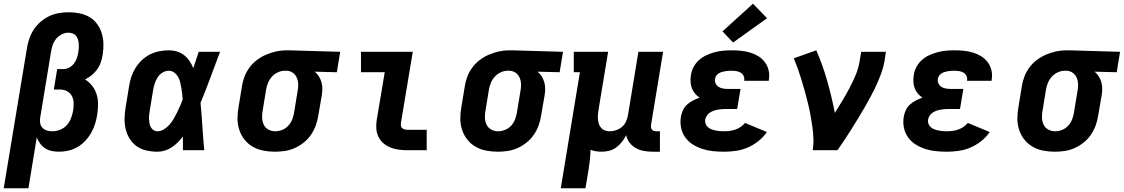

<svg xmlns="http://www.w3.org/2000/svg" viewBox="-25 -809 6052 1034"><path d="M-5 205 120 -549Q124 -575 133 -601Q142 -627 157 -650Q172 -673 194 -692Q216 -711 241 -722.5Q266 -734 293 -738.5Q320 -743 346 -743Q375 -743 404 -737Q433 -731 457 -717Q481 -703 497.5 -680.5Q514 -658 522.5 -631Q531 -604 532 -574.5Q533 -545 528 -515Q525 -495 518.5 -475Q512 -455 499.5 -437Q487 -419 470 -405Q453 -391 433 -381Q455 -368 471 -347.5Q487 -327 495 -302Q503 -277 503 -249.5Q503 -222 499 -194Q495 -168 487.5 -143.5Q480 -119 467 -95.5Q454 -72 435 -51.5Q416 -31 393 -17.5Q370 -4 344.5 2Q319 8 293 8Q273 8 253.5 4Q234 0 218.5 -10Q203 -20 191.5 -35.5Q180 -51 173 -69L128 205ZM256 -102Q277 -102 298 -110Q319 -118 334.5 -135Q350 -152 357.5 -172.5Q365 -193 369 -214Q372 -234 371.5 -254.5Q371 -275 362 -292Q353 -309 335.5 -318Q318 -327 298 -327H265L283 -437H316Q332 -437 347.5 -445Q363 -453 373.5 -467Q384 -481 389 -496.5Q394 -512 397 -528Q399 -540 399.5 -552Q400 -564 399 -575.5Q398 -587 394.5 -597.5Q391 -608 384 -616.5Q377 -625 366 -629Q355 -633 343 -633Q325 -633 307.5 -624Q290 -615 277.5 -600Q265 -585 259 -567Q253 -549 250 -531L192 -179Q189 -163 191 -148Q193 -133 202.5 -122Q212 -111 226.5 -106.5Q241 -102 256 -102Z M823 8Q793 8 763.5 1.5Q734 -5 711 -21.5Q688 -38 673 -62.5Q658 -87 651.5 -115Q645 -143 646 -173.5Q647 -204 652 -234L670 -344Q674 -370 682 -394.5Q690 -419 704 -442Q718 -465 738.5 -484.5Q759 -504 783 -516Q807 -528 832.5 -533Q858 -538 884 -538Q907 -538 928.5 -531.5Q950 -525 967 -511.5Q984 -498 996 -480Q1008 -462 1016 -442Q1023 -464 1030.5 -486Q1038 -508 1045 -530H1160Q1134 -461 1108.5 -392Q1083 -323 1055 -255Q1061 -191 1065 -127.5Q1069 -64 1075 0H960Q960 -18 960 -36.5Q960 -55 960 -74Q947 -57 932 -42Q917 -27 899.5 -15.5Q882 -4 862.5 2Q843 8 823 8ZM823 -102Q841 -102 858 -112.5Q875 -123 888 -138Q901 -153 910.5 -169.5Q920 -186 928.5 -203Q937 -220 944.5 -237.5Q952 -255 959 -273Q958 -289 956 -305Q954 -321 951.5 -336.5Q949 -352 945 -367.5Q941 -383 933.5 -396Q926 -409 913 -418.5Q900 -428 884 -428Q866 -428 850 -418Q834 -408 824 -392.5Q814 -377 808.5 -360Q803 -343 800 -326L782 -216Q780 -204 778.5 -192.5Q777 -181 777.5 -169Q778 -157 780 -145.5Q782 -134 787 -124.5Q792 -115 801.5 -108.5Q811 -102 823 -102Z M1455 8Q1423 8 1392.5 2Q1362 -4 1336 -19Q1310 -34 1291.5 -57.5Q1273 -81 1263.5 -110Q1254 -139 1254 -170.5Q1254 -202 1260 -234L1278 -344Q1282 -371 1292 -397Q1302 -423 1319 -446Q1336 -469 1359.5 -486.5Q1383 -504 1409 -515Q1435 -526 1462 -532Q1489 -538 1516 -538Q1520 -538 1524.5 -538Q1529 -538 1533 -538L1807 -530L1789 -420L1670 -423Q1683 -412 1692 -398Q1701 -384 1706 -367Q1711 -350 1711 -332Q1711 -314 1708 -296L1689 -186Q1685 -159 1675.5 -133Q1666 -107 1650 -83.5Q1634 -60 1611 -41.5Q1588 -23 1562 -11.5Q1536 0 1509 4Q1482 8 1455 8ZM1457 -102Q1476 -102 1495 -109.5Q1514 -117 1528 -132.5Q1542 -148 1549 -166.5Q1556 -185 1559 -204L1577 -314Q1581 -333 1581 -352Q1581 -371 1574.5 -388Q1568 -405 1553.5 -416Q1539 -427 1520 -428H1515Q1513 -428 1511.5 -428Q1510 -428 1509 -428Q1490 -428 1471.5 -419.5Q1453 -411 1439.5 -396Q1426 -381 1418.5 -363Q1411 -345 1408 -326L1390 -216Q1386 -196 1386.5 -176Q1387 -156 1395 -138.5Q1403 -121 1420 -111.5Q1437 -102 1457 -102Z M2169 0Q2146 0 2122.5 -3Q2099 -6 2078 -14.5Q2057 -23 2040 -37.5Q2023 -52 2013 -72.5Q2003 -93 2001.5 -116.5Q2000 -140 2004 -164L2047 -420H1919V-530H2198L2134 -146Q2133 -138 2134.5 -130.5Q2136 -123 2141.5 -118.5Q2147 -114 2154.5 -112Q2162 -110 2169 -110H2273V0Z M2655 8Q2623 8 2592.5 2Q2562 -4 2536 -19Q2510 -34 2491.5 -57.5Q2473 -81 2463.5 -110Q2454 -139 2454 -170.5Q2454 -202 2460 -234L2478 -344Q2482 -371 2492 -397Q2502 -423 2519 -446Q2536 -469 2559.5 -486.5Q2583 -504 2609 -515Q2635 -526 2662 -532Q2689 -538 2716 -538Q2720 -538 2724.5 -538Q2729 -538 2733 -538L3007 -530L2989 -420L2870 -423Q2883 -412 2892 -398Q2901 -384 2906 -367Q2911 -350 2911 -332Q2911 -314 2908 -296L2889 -186Q2885 -159 2875.5 -133Q2866 -107 2850 -83.5Q2834 -60 2811 -41.5Q2788 -23 2762 -11.5Q2736 0 2709 4Q2682 8 2655 8ZM2657 -102Q2676 -102 2695 -109.5Q2714 -117 2728 -132.5Q2742 -148 2749 -166.5Q2756 -185 2759 -204L2777 -314Q2781 -333 2781 -352Q2781 -371 2774.5 -388Q2768 -405 2753.5 -416Q2739 -427 2720 -428H2715Q2713 -428 2711.5 -428Q2710 -428 2709 -428Q2690 -428 2671.5 -419.5Q2653 -411 2639.5 -396Q2626 -381 2618.5 -363Q2611 -345 2608 -326L2590 -216Q2586 -196 2586.5 -176Q2587 -156 2595 -138.5Q2603 -121 2620 -111.5Q2637 -102 2657 -102Z M2995 205 3098 -420H3065V-530H3250L3198 -216Q3196 -203 3195 -190Q3194 -177 3195.5 -164.5Q3197 -152 3201 -140Q3205 -128 3213.5 -119Q3222 -110 3234 -106Q3246 -102 3259 -102Q3276 -102 3293.5 -108Q3311 -114 3325 -126Q3339 -138 3346.5 -155Q3354 -172 3357 -189L3413 -530H3546L3481 -136Q3480 -129 3481 -122.5Q3482 -116 3486 -111Q3490 -106 3496.5 -104Q3503 -102 3509 -102H3529V8H3491Q3467 8 3443.5 4Q3420 0 3400 -11Q3380 -22 3366 -40Q3352 -58 3347 -81Q3338 -62 3324.5 -45Q3311 -28 3293.5 -15Q3276 -2 3255 3Q3234 8 3214 8Q3199 8 3184 5.5Q3169 3 3155 -2Q3155 24 3152 50.5Q3149 77 3145 102L3128 205Z M3874 8Q3844 8 3814.5 5Q3785 2 3757.5 -7Q3730 -16 3706 -31Q3682 -46 3665.5 -69Q3649 -92 3643 -121Q3637 -150 3642 -180Q3645 -198 3653 -215.5Q3661 -233 3675.5 -246Q3690 -259 3707.5 -268Q3725 -277 3743 -283Q3729 -292 3718 -305Q3707 -318 3701 -334Q3695 -350 3694 -368.5Q3693 -387 3696 -405Q3699 -427 3710.5 -448.5Q3722 -470 3740 -486Q3758 -502 3780 -512Q3802 -522 3824.5 -528Q3847 -534 3870 -536Q3893 -538 3915 -538Q3941 -538 3966 -535.5Q3991 -533 4014.5 -526Q4038 -519 4058.5 -506.5Q4079 -494 4093.5 -475Q4108 -456 4114 -432Q4120 -408 4116 -383Q4116 -380 4115.5 -378Q4115 -376 4115 -374H3983Q3983 -375 3983 -375.5Q3983 -376 3983 -377Q3985 -389 3979.5 -400.5Q3974 -412 3963.5 -418Q3953 -424 3940.5 -426Q3928 -428 3915 -428Q3907 -428 3898 -427.5Q3889 -427 3880.5 -425.5Q3872 -424 3863 -421.5Q3854 -419 3846 -414Q3838 -409 3832.5 -401.5Q3827 -394 3826 -385Q3823 -372 3829 -359.5Q3835 -347 3846 -340.5Q3857 -334 3870.5 -332Q3884 -330 3898 -330H3963L3945 -222H3880Q3870 -222 3859 -221Q3848 -220 3837.5 -218Q3827 -216 3816.5 -212Q3806 -208 3796.5 -201.5Q3787 -195 3781 -185Q3775 -175 3773 -165Q3771 -153 3775 -142.5Q3779 -132 3787 -124.5Q3795 -117 3805.5 -113Q3816 -109 3827.5 -106.5Q3839 -104 3850.5 -103Q3862 -102 3874 -102Q3889 -102 3904.5 -104Q3920 -106 3934.5 -111Q3949 -116 3963 -125Q3977 -134 3987 -147L4105 -98Q4086 -70 4058.5 -48.5Q4031 -27 4000.5 -14Q3970 -1 3937.5 3.5Q3905 8 3874 8ZM3923 -580 3866 -640 4030 -789 4106 -711Z M4352 0Q4357 -33 4355.5 -65.5Q4354 -98 4349.5 -130Q4345 -162 4339 -193.5Q4333 -225 4325.5 -255.5Q4318 -286 4309.5 -316.5Q4301 -347 4292 -377Q4283 -407 4272.5 -436.5Q4262 -466 4250 -495L4371 -538Q4406 -458 4430 -373Q4454 -288 4471 -201Q4492 -234 4512 -267.5Q4532 -301 4550 -335Q4568 -369 4583 -404.5Q4598 -440 4604 -477L4613 -530H4746L4738 -477Q4732 -445 4720.5 -413.5Q4709 -382 4695 -351.5Q4681 -321 4665 -291Q4649 -261 4632 -231.5Q4615 -202 4597 -172.5Q4579 -143 4561 -114.5Q4543 -86 4524 -57Q4505 -28 4485 0Z M5074 8Q5044 8 5014.5 5Q4985 2 4957.5 -7Q4930 -16 4906 -31Q4882 -46 4865.5 -69Q4849 -92 4843 -121Q4837 -150 4842 -180Q4845 -198 4853 -215.5Q4861 -233 4875.5 -246Q4890 -259 4907.5 -268Q4925 -277 4943 -283Q4929 -292 4918 -305Q4907 -318 4901 -334Q4895 -350 4894 -368.5Q4893 -387 4896 -405Q4899 -427 4910.5 -448.5Q4922 -470 4940 -486Q4958 -502 4980 -512Q5002 -522 5024.5 -528Q5047 -534 5070 -536Q5093 -538 5115 -538Q5141 -538 5166 -535.5Q5191 -533 5214.5 -526Q5238 -519 5258.5 -506.5Q5279 -494 5293.5 -475Q5308 -456 5314 -432Q5320 -408 5316 -383Q5316 -380 5315.5 -378Q5315 -376 5315 -374H5183Q5183 -375 5183 -375.5Q5183 -376 5183 -377Q5185 -389 5179.5 -400.5Q5174 -412 5163.5 -418Q5153 -424 5140.5 -426Q5128 -428 5115 -428Q5107 -428 5098 -427.5Q5089 -427 5080.5 -425.5Q5072 -424 5063 -421.5Q5054 -419 5046 -414Q5038 -409 5032.5 -401.5Q5027 -394 5026 -385Q5023 -372 5029 -359.5Q5035 -347 5046 -340.5Q5057 -334 5070.5 -332Q5084 -330 5098 -330H5163L5145 -222H5080Q5070 -222 5059 -221Q5048 -220 5037.5 -218Q5027 -216 5016.5 -212Q5006 -208 4996.5 -201.5Q4987 -195 4981 -185Q4975 -175 4973 -165Q4971 -153 4975 -142.5Q4979 -132 4987 -124.5Q4995 -117 5005.5 -113Q5016 -109 5027.5 -106.5Q5039 -104 5050.5 -103Q5062 -102 5074 -102Q5089 -102 5104.5 -104Q5120 -106 5134.5 -111Q5149 -116 5163 -125Q5177 -134 5187 -147L5305 -98Q5286 -70 5258.5 -48.5Q5231 -27 5200.5 -14Q5170 -1 5137.5 3.5Q5105 8 5074 8Z M5655 8Q5623 8 5592.5 2Q5562 -4 5536 -19Q5510 -34 5491.5 -57.5Q5473 -81 5463.5 -110Q5454 -139 5454 -170.5Q5454 -202 5460 -234L5478 -344Q5482 -371 5492 -397Q5502 -423 5519 -446Q5536 -469 5559.5 -486.5Q5583 -504 5609 -515Q5635 -526 5662 -532Q5689 -538 5716 -538Q5720 -538 5724.5 -538Q5729 -538 5733 -538L6007 -530L5989 -420L5870 -423Q5883 -412 5892 -398Q5901 -384 5906 -367Q5911 -350 5911 -332Q5911 -314 5908 -296L5889 -186Q5885 -159 5875.5 -133Q5866 -107 5850 -83.5Q5834 -60 5811 -41.5Q5788 -23 5762 -11.5Q5736 0 5709 4Q5682 8 5655 8ZM5657 -102Q5676 -102 5695 -109.5Q5714 -117 5728 -132.5Q5742 -148 5749 -166.5Q5756 -185 5759 -204L5777 -314Q5781 -333 5781 -352Q5781 -371 5774.5 -388Q5768 -405 5753.5 -416Q5739 -427 5720 -428H5715Q5713 -428 5711.5 -428Q5710 -428 5709 -428Q5690 -428 5671.5 -419.5Q5653 -411 5639.5 -396Q5626 -381 5618.5 -363Q5611 -345 5608 -326L5590 -216Q5586 -196 5586.5 -176Q5587 -156 5595 -138.5Q5603 -121 5620 -111.5Q5637 -102 5657 -102Z"/></svg>

Font: Iosevka Slab XBdEx
Style: Italic
Weight: 800
Width: 7
Italic angle: -9°
Monospace: yes
Designer: Belleve Invis
Foundry: Belleve Invis
Version: Version 11.1.1; ttfautohint (v1.8.3)